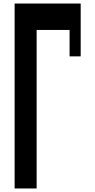

<svg xmlns="http://www.w3.org/2000/svg" viewBox="-20 -1050 540 1090"><path d="M63 20V-1030H438V-730H375V-880H188V20Z"/></svg>

Font: 2P VHS
Style: Regular
Weight: 400
Designer: CodeMan38
Foundry: CodeMan38
Version: Version 3.000